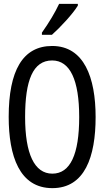

<svg xmlns="http://www.w3.org/2000/svg" viewBox="-20 -964 540 994"><path d="M197 -795V-784H249C290 -820 358 -893 383 -935V-944H286C265 -899 235 -849 197 -795ZM251 10C419 10 475 -152 475 -358C475 -563 415 -726 250 -726C97 -726 25 -597 25 -359C25 -156 81 10 251 10ZM251 -65C158 -65 110 -168 110 -358C110 -547 150 -651 250 -651C343 -651 390 -549 390 -358C390 -165 344 -65 251 -65Z"/></svg>

Font: Noto Sans Mono ExtraCondensed
Style: Regular
Weight: 400
Width: 2
Designer: Monotype Design Team
Foundry: Monotype Imaging Inc.
Version: Version 2.014